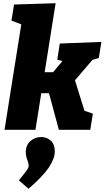

<svg xmlns="http://www.w3.org/2000/svg" viewBox="-20 -805 649 1191"><path d="M593 -445 554 -434 445 -307 504 -118 556 -100 540 0H345L284 -227H236L200 0H8L112 -654L51 -677L67 -777L325 -785L257 -357H309L367 -426L335 -435L351 -535L609 -545ZM97 314 121 284Q142 258 150 245.5Q158 233 158 221Q158 210 151 192Q140 161 140 140Q140 95 168.5 70Q197 45 235 45Q270 45 295 67.5Q320 90 320 133Q320 178 283.5 233Q247 288 157 366Z"/></svg>

Font: Bitter Pro Black
Style: Italic
Weight: 900
Italic angle: -9°
Designer: Sol Matas, and Bitter project Authors
Foundry: Sol Matas
Version: Version 1.010